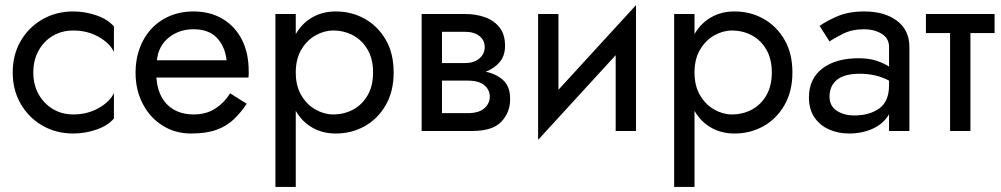

<svg xmlns="http://www.w3.org/2000/svg" viewBox="-20 -515 3936 755"><path d="M111 -230Q111 -182 131.5 -145Q152 -108 187.5 -86.5Q223 -65 268 -65Q324 -65 368 -90Q412 -115 428 -149V-49Q404 -21 359.5 -5.5Q315 10 268 10Q201 10 147 -21Q93 -52 61.5 -106.5Q30 -161 30 -230Q30 -300 61.5 -354Q93 -408 147 -439Q201 -470 268 -470Q315 -470 359.5 -454.5Q404 -439 428 -411V-311Q412 -345 368 -370Q324 -395 268 -395Q223 -395 187.5 -374Q152 -353 131.5 -315.5Q111 -278 111 -230Z M950 -107Q927 -72 899 -45.5Q871 -19 831 -4.5Q791 10 731 10Q669 10 619.5 -21Q570 -52 541.5 -106.5Q513 -161 513 -230Q513 -243 514 -255Q515 -267 517 -279Q527 -336 557 -379Q587 -422 634.5 -446Q682 -470 741 -470Q806 -470 855 -441Q904 -412 931 -359.5Q958 -307 958 -234Q958 -228 958 -222Q958 -216 957 -210H595Q600 -140 639 -102.5Q678 -65 741 -65Q791 -65 826.5 -88Q862 -111 885 -148ZM741 -400Q685 -400 644 -367.5Q603 -335 597 -278H871Q865 -332 833 -366Q801 -400 741 -400Z M1143 220H1063V-460H1143V-381Q1168 -424 1208.5 -447Q1249 -470 1300 -470Q1363 -470 1414.5 -441Q1466 -412 1497 -358.5Q1528 -305 1528 -230Q1528 -156 1497 -102Q1466 -48 1414.5 -19Q1363 10 1300 10Q1249 10 1208.5 -13Q1168 -36 1143 -79ZM1447 -230Q1447 -283 1425.5 -320Q1404 -357 1368.5 -376Q1333 -395 1290 -395Q1255 -395 1221 -376Q1187 -357 1165 -320Q1143 -283 1143 -230Q1143 -177 1165 -140Q1187 -103 1221 -84Q1255 -65 1290 -65Q1333 -65 1368.5 -84Q1404 -103 1425.5 -140Q1447 -177 1447 -230Z M1638 -460H1808Q1851 -460 1886.5 -447.5Q1922 -435 1944 -407.5Q1966 -380 1966 -335Q1966 -296 1945 -271Q1924 -246 1890 -233Q1933 -224 1959.5 -199Q1986 -174 1986 -125Q1986 -73 1951.5 -36.5Q1917 0 1838 0H1638ZM1808 -390H1718V-267H1808Q1844 -267 1865 -285Q1886 -303 1886 -330Q1886 -357 1865 -373.5Q1844 -390 1808 -390ZM1818 -198H1718V-70H1818Q1863 -70 1884.5 -89Q1906 -108 1906 -135Q1906 -162 1884.5 -180Q1863 -198 1818 -198Z M2176 -460V-162L2481 -495V0H2401V-298L2096 35V-460Z M2711 220H2631V-460H2711V-381Q2736 -424 2776.5 -447Q2817 -470 2868 -470Q2931 -470 2982.5 -441Q3034 -412 3065 -358.5Q3096 -305 3096 -230Q3096 -156 3065 -102Q3034 -48 2982.5 -19Q2931 10 2868 10Q2817 10 2776.5 -13Q2736 -36 2711 -79ZM3015 -230Q3015 -283 2993.5 -320Q2972 -357 2936.5 -376Q2901 -395 2858 -395Q2823 -395 2789 -376Q2755 -357 2733 -320Q2711 -283 2711 -230Q2711 -177 2733 -140Q2755 -103 2789 -84Q2823 -65 2858 -65Q2901 -65 2936.5 -84Q2972 -103 2993.5 -140Q3015 -177 3015 -230Z M3242 -352 3203 -413Q3229 -432 3273 -451Q3317 -470 3379 -470Q3458 -470 3507 -433.5Q3556 -397 3556 -330V0H3476V-66Q3455 -29 3413 -9.5Q3371 10 3319 10Q3276 10 3240 -6Q3204 -22 3182.5 -53.5Q3161 -85 3161 -132Q3161 -205 3213.5 -245.5Q3266 -286 3357 -286Q3397 -286 3427 -276Q3457 -266 3476 -253V-330Q3476 -365 3446.5 -382.5Q3417 -400 3379 -400Q3330 -400 3294.5 -382Q3259 -364 3242 -352ZM3242 -135Q3242 -98 3270.5 -79.5Q3299 -61 3339 -61Q3399 -61 3437.5 -88.5Q3476 -116 3476 -180V-198Q3425 -225 3361 -225Q3300 -225 3271 -201Q3242 -177 3242 -135Z M3621 -460H3891V-385H3796V0H3716V-385H3621Z"/></svg>

Font: Jost*
Style: Regular
Weight: 400
Version: Version 3.7